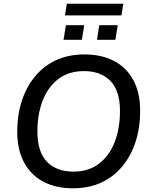

<svg xmlns="http://www.w3.org/2000/svg" viewBox="-20 -1008 815 1037"><path d="M374 9Q283 9 215.5 -26Q148 -61 110.5 -130Q73 -199 73 -296Q73 -386 97.5 -462Q122 -538 169 -595Q216 -652 283 -683Q350 -714 436 -714Q528 -714 595.5 -679Q663 -644 700 -575.5Q737 -507 737 -410Q737 -319 712.5 -243Q688 -167 641 -110Q594 -53 527 -22Q460 9 374 9ZM376 -81Q458 -81 514 -123.5Q570 -166 599 -240Q628 -314 628 -408Q628 -518 576.5 -571Q525 -624 433 -624Q352 -624 296 -582Q240 -540 211 -466Q182 -392 182 -298Q182 -187 234 -134Q286 -81 376 -81ZM331 -925 341 -988H646L636 -925ZM323 -793 336 -872H435L422 -793ZM504 -793 516 -872H616L603 -793Z"/></svg>

Font: Nunito Sans 12pt SemiBold
Style: Italic
Weight: 600
Italic angle: -9°
Designer: Vernon Adams
Foundry: Vernon Adams
Version: Version 3.101;gftools[0.9.27]